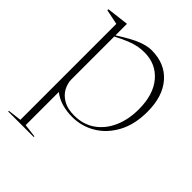

<svg xmlns="http://www.w3.org/2000/svg" viewBox="-211 -647 987 987"><g transform="rotate(45 283.0 -153.0)"><path d="M205 217.5V222.5H19.5V217.5L94 208.5V-489L12 -506V-513.5L128.5 -527.5H132.5V-444Q204.5 -490.5 245.8 -506.2Q287 -522 318 -522Q415.5 -522 471.2 -458.2Q527 -394.5 527 -282.5Q527 -190 491.5 -124.5Q456 -59 398 -24.5Q340 10 272 10Q231.5 10 196 -0.2Q160.5 -10.5 132.5 -32.5V208.5ZM486.5 -260Q486.5 -367.5 435 -427.8Q383.5 -488 300 -488Q276.5 -488 253.8 -483.8Q231 -479.5 202.2 -468.2Q173.5 -457 132.5 -435.5V-124.5Q132.5 -95.5 147.2 -67.5Q162 -39.5 193.2 -21Q224.5 -2.5 273.5 -2.5Q339.5 -2.5 387.2 -36Q435 -69.5 460.8 -127.8Q486.5 -186 486.5 -260Z"/></g></svg>

Font: Newsreader 72pt ExtraLight
Style: Regular
Weight: 275
Designer: Hugues Gentile
Foundry: Production Type
Version: Version 1.003; ttfautohint (v1.8.3)